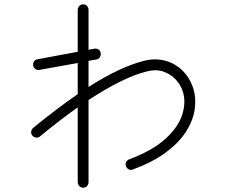

<svg xmlns="http://www.w3.org/2000/svg" viewBox="-20 -824 1040 887"><path d="M364 43Q354 43 346.5 35.5Q339 28 339 18V-328Q298 -299 254.5 -265.5Q211 -232 165 -194Q157 -187 146.5 -188.5Q136 -190 130 -197Q123 -205 124 -215.5Q125 -226 133 -233Q188 -278 239.5 -317Q291 -356 339 -389V-533L162 -501Q152 -499 143.5 -505Q135 -511 133 -521Q132 -532 137.5 -540.5Q143 -549 153 -550L339 -585V-778Q339 -789 346.5 -796.5Q354 -804 364 -804Q375 -804 382 -796.5Q389 -789 389 -778V-594L416 -599Q427 -601 435.5 -595Q444 -589 445 -579Q447 -569 441.5 -560Q436 -551 425 -549L389 -543V-422Q462 -469 526 -499Q590 -529 645 -543Q696 -556 742 -544Q788 -532 822.5 -498.5Q857 -465 873 -415Q887 -370 879.5 -318.5Q872 -267 839.5 -216Q807 -165 746.5 -120Q686 -75 594 -41Q584 -37 575 -41.5Q566 -46 562 -56Q558 -66 562.5 -75Q567 -84 577 -88Q684 -128 743.5 -182Q803 -236 821.5 -293.5Q840 -351 825 -400Q815 -432 791.5 -457Q768 -482 734 -493.5Q700 -505 658 -494Q602 -480 534.5 -446.5Q467 -413 389 -362V18Q389 28 382 35.5Q375 43 364 43Z"/></svg>

Font: Zen Kurenaido
Style: Regular
Weight: 400
Designer: Yoshimichi Ohira
Foundry: Positype
Version: Version 1.001